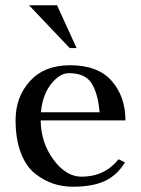

<svg xmlns="http://www.w3.org/2000/svg" viewBox="-20 -697 533 727"><path d="M196 -677 270 -515H244L90 -677ZM134 -241Q135 -157 182.5 -92.5Q230 -28 289 -28Q376 -28 429 -94L453 -82Q424 -34 377.5 -12Q331 10 255 10Q217 10 182 -1.5Q147 -13 113 -39.5Q79 -66 59 -118Q39 -170 39 -242Q39 -330 93.5 -390Q148 -450 245 -450Q351 -450 403 -390.5Q455 -331 455 -241ZM135 -272H357Q351 -344 326.5 -382Q302 -420 241 -420Q206 -420 173.5 -379Q141 -338 135 -272Z"/></svg>

Font: Judson
Style: Regular
Weight: 400
Version: Version 20110429